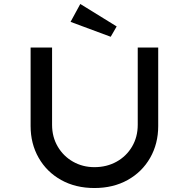

<svg xmlns="http://www.w3.org/2000/svg" viewBox="-20 -940 950 966"><path d="M455 6Q360 6 287.5 -34.5Q215 -75 174.5 -146Q134 -217 134 -306V-701H242V-312Q242 -251 270.5 -202.5Q299 -154 347.5 -126.5Q396 -99 455 -99Q517 -99 566.5 -126.5Q616 -154 644.5 -202.5Q673 -251 673 -312V-701H776V-306Q776 -217 735.5 -146Q695 -75 622.5 -34.5Q550 6 455 6ZM537 -755 335 -830 384 -920 567 -807Z"/></svg>

Font: Lexend Giga
Style: Regular
Weight: 400
Designer: Bonnie Shaver-Troup, Thomas Jockin
Foundry: Lexend
Version: Version 1.007